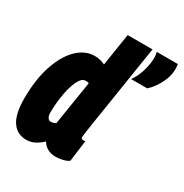

<svg xmlns="http://www.w3.org/2000/svg" viewBox="-173 -874 973 1018"><g transform="rotate(30 313.5 -365.0)"><path d="M309 10Q251 10 224 -35Q206 -17 181.5 -3.5Q157 10 127 10Q72 10 41 -35Q10 -80 10 -174Q10 -292 39 -378Q68 -464 116 -510.5Q164 -557 222 -557Q257 -557 286 -542L317 -740H469Q466 -722 460 -683Q454 -644 445.5 -591Q437 -538 428 -479.5Q419 -421 410 -364.5Q401 -308 393.5 -261Q386 -214 382 -184.5Q378 -155 378 -152Q378 -139 391 -139Q397 -139 404 -141L387 -11Q374 -1 351.5 4.5Q329 10 309 10ZM193 -138Q209 -138 223 -147L266 -416Q256 -419 245 -419Q227 -419 213 -398Q199 -377 188.5 -341.5Q178 -306 172.5 -263.5Q167 -221 167 -178Q167 -161 174 -149.5Q181 -138 193 -138ZM449 -547Q469 -574 481.5 -609.5Q494 -645 498 -679.5Q502 -714 495 -740H624Q633 -689 610.5 -636.5Q588 -584 548 -547Z"/></g></svg>

Font: Georama Condensed ExtraBold
Style: Italic
Weight: 800
Width: 3
Italic angle: -9°
Designer: Jean-Baptiste Levee
Foundry: Production Type
Version: Version 1.000